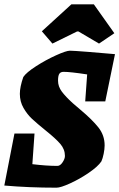

<svg xmlns="http://www.w3.org/2000/svg" viewBox="-30 -861 553 890"><path d="M365 -391 374 -516Q296 -528 265 -528Q251 -528 245 -519Q239 -510 239 -487Q239 -460 256.5 -436.5Q274 -413 307 -383L342 -353Q397 -307 426 -270.5Q455 -234 455 -187Q455 -170 450.5 -148Q446 -126 440 -113Q424 -89 381.5 -60Q339 -31 295 -11Q251 9 232 9Q104 9 -10 -1L37 -242H130L120 -100Q186 -92 236 -92Q249 -92 260 -108.5Q271 -125 271 -138Q271 -169 249.5 -194Q228 -219 183 -255Q141 -289 118.5 -310Q96 -331 79 -360.5Q62 -390 62 -426Q62 -458 78 -504Q92 -525 137 -554Q182 -583 229.5 -604.5Q277 -626 294 -626Q309 -626 379 -620.5Q449 -615 503 -610L458 -391ZM164 -716 301 -841H405L500 -707L429 -659L334 -715H327L213 -659Z"/></svg>

Font: Grenze Black
Style: Italic
Weight: 900
Italic angle: -10°
Designer: Renata Polastri
Foundry: Omnibus-Type
Version: Version 1.002; ttfautohint (v1.8)